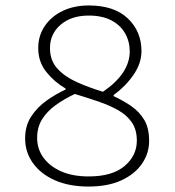

<svg xmlns="http://www.w3.org/2000/svg" viewBox="-20 -671 640 703"><path d="M304 12Q233 12 181 -11Q129 -34 100.5 -74Q72 -114 72 -164Q72 -211 94.5 -245Q117 -279 151 -303Q185 -327 220 -343V-347Q180 -370 150 -407Q120 -444 120 -495Q120 -541 144.5 -576.5Q169 -612 210.5 -631.5Q252 -651 305 -651Q398 -651 448 -603.5Q498 -556 498 -484Q498 -439 468.5 -396.5Q439 -354 396 -323V-319Q433 -302 462 -281.5Q491 -261 508.5 -231.5Q526 -202 526 -155Q526 -109 499.5 -71Q473 -33 424 -10.5Q375 12 304 12ZM357 -335Q455 -402 455 -483Q455 -519 438 -549Q421 -579 387.5 -596.5Q354 -614 305 -614Q241 -614 202 -580.5Q163 -547 163 -495Q163 -450 189.5 -420.5Q216 -391 260 -371Q304 -351 357 -335ZM305 -25Q391 -25 436 -63Q481 -101 481 -156Q481 -196 463 -222.5Q445 -249 413.5 -267Q382 -285 341 -299Q300 -313 254 -327Q214 -308 183 -285.5Q152 -263 134 -234Q116 -205 116 -166Q116 -126 138.5 -94.5Q161 -63 203 -44Q245 -25 305 -25Z"/></svg>

Font: Source Code Pro ExtraLight Light
Style: Regular
Weight: 300
Monospace: yes
Version: Version 1.018;hotconv 1.0.116;makeotfexe 2.5.65601